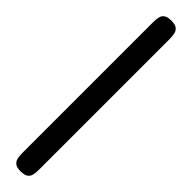

<svg xmlns="http://www.w3.org/2000/svg" viewBox="-329 -662 830 830"><g transform="rotate(45 86.0 -247.0)"><path d="M85 214Q62 214 51.5 205.5Q41 197 38 183.5Q35 170 35 153V-649Q35 -665 38 -678.5Q41 -692 52 -700Q63 -708 86 -708Q110 -708 120.5 -699.5Q131 -691 134 -677.5Q137 -664 137 -647V155Q137 171 134 184.5Q131 198 120 206Q109 214 85 214Z"/></g></svg>

Font: Fredoka Condensed Medium
Style: Regular
Weight: 500
Width: 3
Designer: Ben Nathan
Foundry: Milena B. Brandão, Ben Nathan
Version: Version 2.001